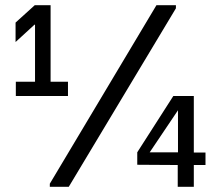

<svg xmlns="http://www.w3.org/2000/svg" viewBox="-20 -720 852 740"><path d="M583 -700H658V-688L245 0H172V-12ZM648 -350H727V-132H772V-84H727V0H665V-84L509 -85V-133ZM114 -700H175V-405H242V-350H41V-405H115V-625H113L40 -558V-633ZM666 -133V-295L557 -133Z"/></svg>

Font: Lopes Sans
Style: Regular
Weight: 400
Designer: Gabriel Lam, Diego Maldonado
Foundry: TypeRant, Foresti Design
Version: Version 4.000